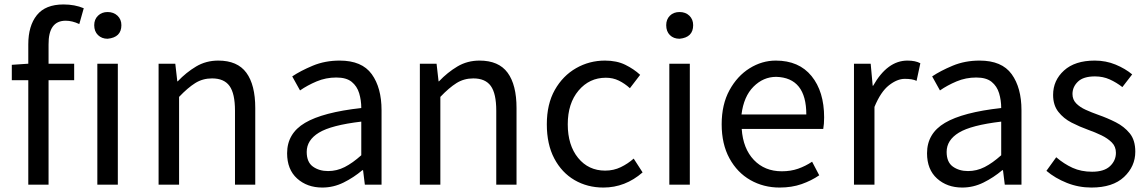

<svg xmlns="http://www.w3.org/2000/svg" viewBox="-20 -829 5154 862"><path d="M417 0V-543H509V0ZM463 -655Q437 -655 420 -671.5Q403 -688 403 -716Q403 -742 420 -758.5Q437 -775 463 -775Q490 -775 507.5 -758.5Q525 -742 525 -716Q525 -661 463 -655ZM33 -469V-538L107 -543V-630Q107 -713 145.5 -761Q184 -809 265 -809Q316 -809 356 -792L336 -721Q304 -736 275 -736Q197 -736 198 -629V-543H313V-469H198V0H107V-469Z M692 0V-543H767L776 -464H778Q816 -504 860.5 -530.5Q905 -557 960 -557Q1046 -557 1086 -502.5Q1126 -448 1126 -344V0H1035V-332Q1035 -409 1010.5 -443Q986 -477 932 -477Q890 -477 856.5 -456Q823 -435 784 -394V0Z M1427 13Q1359 13 1314 -27.5Q1269 -68 1269 -141Q1269 -230 1349.5 -277.5Q1430 -325 1602 -344Q1602 -379 1592.5 -410.5Q1583 -442 1559 -461.5Q1535 -481 1490 -481Q1443 -481 1401.5 -463.5Q1360 -446 1327 -423L1292 -486Q1329 -511 1384 -534Q1439 -557 1505 -557Q1605 -557 1649 -496Q1693 -435 1693 -334V0H1618L1610 -65H1607Q1568 -32 1522.5 -9.5Q1477 13 1427 13ZM1453 -61Q1492 -61 1527.5 -79Q1563 -97 1602 -132V-283Q1467 -267 1412 -233.5Q1357 -200 1357 -147Q1357 -101 1385 -81Q1413 -61 1453 -61Z M1865 0V-543H1940L1949 -464H1951Q1989 -504 2033.5 -530.5Q2078 -557 2133 -557Q2219 -557 2259 -502.5Q2299 -448 2299 -344V0H2208V-332Q2208 -409 2183.5 -443Q2159 -477 2105 -477Q2063 -477 2029.5 -456Q1996 -435 1957 -394V0Z M2689 13Q2617 13 2559.5 -20.5Q2502 -54 2468.5 -117.5Q2435 -181 2435 -271Q2435 -362 2471 -425.5Q2507 -489 2566.5 -523Q2626 -557 2696 -557Q2749 -557 2787.5 -538Q2826 -519 2854 -493L2808 -433Q2785 -454 2758.5 -467Q2732 -480 2700 -480Q2626 -480 2577.5 -422.5Q2529 -365 2529 -271Q2529 -177 2575.5 -120Q2622 -63 2697 -63Q2735 -63 2767 -78.5Q2799 -94 2825 -117L2865 -55Q2787 13 2689 13Z M2985 0V-543H3077V0ZM3031 -655Q3004 -655 2987.5 -671.5Q2971 -688 2971 -716Q2971 -742 2987.5 -758.5Q3004 -775 3031 -775Q3058 -775 3075 -758.5Q3092 -742 3092 -716Q3092 -661 3031 -655Z M3480 13Q3408 13 3349 -20.5Q3290 -54 3255 -118Q3220 -182 3220 -271Q3220 -360 3255 -424Q3290 -488 3345.5 -522.5Q3401 -557 3463 -557Q3567 -557 3623.5 -487.5Q3680 -418 3680 -302Q3680 -272 3676 -250H3310Q3316 -162 3364.5 -111Q3413 -60 3490 -60Q3530 -60 3563 -71.5Q3596 -83 3626 -103L3658 -42Q3623 -18 3579 -2.5Q3535 13 3480 13ZM3309 -315H3600Q3600 -480 3465 -484Q3407 -484 3363 -440Q3319 -396 3309 -315Z M3814 0V-543H3889L3898 -444H3900Q3964 -557 4054 -557Q4090 -557 4112 -545L4095 -466Q4077 -475 4042 -475Q4008 -475 3971 -446Q3934 -417 3906 -349V0Z M4300 13Q4232 13 4187 -27.5Q4142 -68 4142 -141Q4142 -230 4222.5 -277.5Q4303 -325 4475 -344Q4475 -379 4465.5 -410.5Q4456 -442 4432 -461.5Q4408 -481 4363 -481Q4316 -481 4274.5 -463.5Q4233 -446 4200 -423L4165 -486Q4202 -511 4257 -534Q4312 -557 4378 -557Q4478 -557 4522 -496Q4566 -435 4566 -334V0H4491L4483 -65H4480Q4441 -32 4395.5 -9.5Q4350 13 4300 13ZM4326 -61Q4365 -61 4400.5 -79Q4436 -97 4475 -132V-283Q4340 -267 4285 -233.5Q4230 -200 4230 -147Q4230 -101 4258 -81Q4286 -61 4326 -61Z M4880 13Q4822 13 4769.5 -8Q4717 -29 4678 -62L4722 -123Q4757 -93 4795.5 -75.5Q4834 -58 4883 -58Q4937 -58 4963.5 -83Q4990 -108 4990 -143Q4990 -171 4971.5 -189.5Q4953 -208 4925 -221.5Q4897 -235 4866 -246Q4827 -260 4791 -278.5Q4755 -297 4731.5 -327Q4708 -357 4708 -403Q4708 -468 4757 -512.5Q4806 -557 4895 -557Q4945 -557 4988.5 -539Q5032 -521 5063 -495L5019 -438Q4992 -459 4962 -472.5Q4932 -486 4896 -486Q4844 -486 4819.5 -462.5Q4795 -439 4795 -407Q4795 -382 4811.5 -365Q4828 -348 4854.5 -336Q4881 -324 4912 -313Q4952 -299 4989.5 -280Q5027 -261 5052 -230.5Q5077 -200 5077 -148Q5077 -82 5026.5 -34.5Q4976 13 4880 13Z"/></svg>

Font: Gothic Nguyen
Style: Regular
Weight: 400
Designer: MORI Takayuki
Version: Version 1.220;July 21, 2023;FontCreator 14.0.0.2814 64-bit